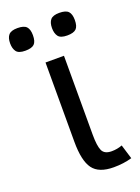

<svg xmlns="http://www.w3.org/2000/svg" viewBox="-171 -755 607 831"><g transform="rotate(-20 132.5 -339.5)"><path d="M289.1 3.9Q251 15.1 205.1 15.1Q136.7 15.1 109.4 -22.2Q82 -59.6 82 -147V-512.2H167V-148.9Q167 -97.2 177 -75.2Q187 -53.2 220.2 -53.2Q246.1 -53.2 269 -62ZM264.2 -642.1Q264.2 -612.8 252.2 -601.3Q240.2 -589.8 210.9 -589.8Q180.2 -589.8 169.7 -604Q159.2 -618.2 159.2 -642.1Q159.2 -668 170.7 -680.9Q182.1 -693.8 210.9 -693.8Q241.2 -693.8 252.7 -681.4Q264.2 -668.9 264.2 -642.1ZM71.3 -642.1Q71.3 -612.8 59.3 -601.3Q47.4 -589.8 18.1 -589.8Q-12.7 -589.8 -23.2 -604Q-33.7 -618.2 -33.7 -642.1Q-33.7 -668 -22.2 -680.9Q-10.7 -693.8 18.1 -693.8Q48.3 -693.8 59.8 -681.4Q71.3 -668.9 71.3 -642.1Z"/></g></svg>

Font: Lorenzo Sans
Style: Regular
Weight: 400
Foundry: Intel Corporation
Version: Version 1.00; ttfautohint (v1.5)